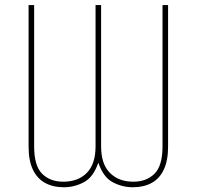

<svg xmlns="http://www.w3.org/2000/svg" viewBox="-20 -748 796 777"><path d="M95.7 -155.3V-727.5H118.2V-155.3Q118.2 -77.1 150.4 -44.9Q182.6 -12.7 236.3 -12.7Q296.4 -12.7 331.5 -48.6Q366.7 -84.5 366.7 -155.3V-727.5H389.2V-155.3Q389.2 -84.5 424.6 -48.6Q460 -12.7 519.5 -12.7Q573.2 -12.7 605.5 -45.2Q637.7 -77.6 637.7 -155.3V-727.5H660.2V-155.3Q660.2 -98.1 642.8 -61.5Q625.5 -24.9 593.5 -7.6Q561.5 9.8 517.6 9.8Q474.6 9.8 436.3 -10.5Q397.9 -30.8 377.9 -89.8Q357.9 -30.8 319.3 -10.5Q280.8 9.8 238.3 9.8Q194.3 9.8 162.4 -7.8Q130.4 -25.4 113 -61.8Q95.7 -98.1 95.7 -155.3Z"/></svg>

Font: Inter 24pt Thin
Style: Regular
Weight: 250
Designer: Rasmus Andersson
Foundry: rsms
Version: Version 4.001;git-66647c0bb